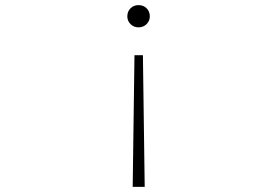

<svg xmlns="http://www.w3.org/2000/svg" viewBox="-20 -731 1090 751"><path d="M566 -667Q566 -649 553.2 -636.5Q540.5 -624 522 -624Q503.5 -624 490.8 -636.5Q478 -649 478 -667Q478 -686 490.5 -698.5Q503 -711 522 -711Q541 -711 553.5 -698.5Q566 -686 566 -667ZM539 -515 546 0H499L506 -515Z"/></svg>

Font: League Mono Extended Thin
Style: Regular
Weight: 100
Width: 9
Designer: Tyler Finck
Foundry: The League of Moveable Type / Tyler Finck
Version: Version 2.210